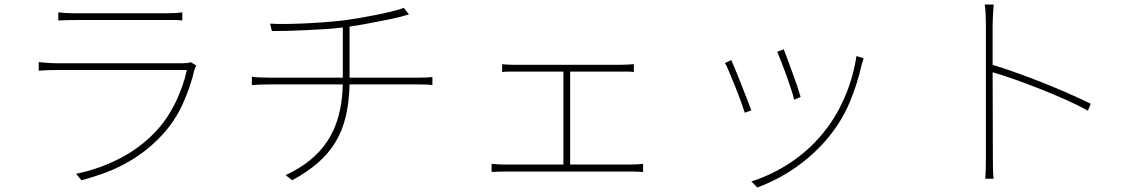

<svg xmlns="http://www.w3.org/2000/svg" viewBox="-20 -777 5040 853"><path d="M852 -486Q850 -481 847.5 -476.5Q845 -472 844 -468Q827 -393 792 -315.5Q757 -238 700 -177Q659 -133 616 -101Q573 -69 528 -45.5Q483 -22 436.5 -5.5Q390 11 342 24L318 -5Q418 -25 511 -72.5Q604 -120 675 -196Q700 -223 722 -256Q744 -289 761 -324.5Q778 -360 790.5 -396Q803 -432 810 -466H231Q197 -466 152 -463V-501Q175 -499 194.5 -497.5Q214 -496 231 -496H790Q800 -496 810.5 -497Q821 -498 827 -501ZM239 -722Q258 -720 274.5 -719Q291 -718 314 -718H717Q740 -718 757 -719Q774 -720 790 -722V-686Q774 -688 756.5 -688Q739 -688 716 -688H314Q293 -688 275.5 -687.5Q258 -687 239 -686Z M1833 -432Q1850 -432 1868 -432.5Q1886 -433 1901 -435V-399Q1888 -401 1869.5 -401.5Q1851 -402 1834 -402H1533Q1531 -322 1516 -259Q1501 -196 1470 -145Q1439 -94 1391.5 -53Q1344 -12 1278 24L1249 1Q1309 -27 1355 -63.5Q1401 -100 1433.5 -148.5Q1466 -197 1483.5 -259.5Q1501 -322 1503 -402H1184Q1132 -402 1099 -399V-436Q1112 -434 1136 -433Q1160 -432 1182 -432H1503V-655Q1463 -650 1421.5 -647.5Q1380 -645 1339 -643Q1298 -641 1259.5 -640Q1221 -639 1188 -639L1180 -672Q1208 -670 1248 -670.5Q1288 -671 1333 -673Q1378 -675 1424.5 -678.5Q1471 -682 1511 -687Q1541 -691 1579.5 -697.5Q1618 -704 1655 -711.5Q1692 -719 1724 -727Q1756 -735 1774 -742L1797 -713Q1789 -711 1780.5 -708.5Q1772 -706 1762 -703Q1743 -698 1716 -692.5Q1689 -687 1658.5 -681Q1628 -675 1595.5 -669Q1563 -663 1533 -659V-432Z M2779 -46Q2808 -46 2837 -49V-13Q2823 -14 2806.5 -14.5Q2790 -15 2779 -15H2225Q2211 -15 2196 -14.5Q2181 -14 2164 -13V-49Q2195 -46 2225 -46H2483V-459H2270Q2262 -459 2244 -459Q2226 -459 2211 -457V-492Q2227 -490 2244 -489.5Q2261 -489 2269 -489H2733Q2752 -489 2767.5 -490Q2783 -491 2796 -492V-457Q2782 -459 2766 -459Q2750 -459 2733 -459H2513V-46Z M3462 -558Q3468 -544 3478.5 -514.5Q3489 -485 3501 -453Q3513 -421 3523 -391Q3533 -361 3537 -346L3508 -334Q3505 -350 3495 -380Q3485 -410 3473.5 -442.5Q3462 -475 3450.5 -504Q3439 -533 3433 -547ZM3817 -518Q3815 -512 3813 -505Q3811 -498 3809 -493Q3789 -403 3754.5 -321.5Q3720 -240 3663 -170Q3628 -127 3589 -92Q3550 -57 3509 -29Q3468 -1 3426.5 20Q3385 41 3345 56L3318 29Q3410 0 3492.5 -55Q3575 -110 3637 -186Q3693 -254 3731.5 -342Q3770 -430 3785 -528ZM3229 -510Q3235 -497 3247 -467.5Q3259 -438 3272.5 -404Q3286 -370 3298.5 -337.5Q3311 -305 3318 -287L3289 -276Q3283 -295 3271 -328Q3259 -361 3245 -395.5Q3231 -430 3219 -458.5Q3207 -487 3201 -497Z M4813 -285Q4771 -309 4715 -334Q4659 -359 4600.5 -382Q4542 -405 4487 -424.5Q4432 -444 4390 -456L4391 -81Q4391 -55 4391.5 -28.5Q4392 -2 4394 17H4357Q4359 -2 4359.5 -28.5Q4360 -55 4360 -81V-669Q4360 -685 4359 -711Q4358 -737 4355 -757H4395Q4394 -747 4393 -735Q4392 -723 4391.5 -710.5Q4391 -698 4390.5 -687Q4390 -676 4390 -669V-489Q4439 -474 4496.5 -453.5Q4554 -433 4612 -410Q4670 -387 4725.5 -362.5Q4781 -338 4826 -316Z"/></svg>

Font: SpoqaHanSansJP-Thin
Style: Regular
Weight: 250
Designer: [Source Han Sans]
Ryoko NISHIZUKA  (kana & ideographs); Paul D. Hunt (Latin, Greek & Cyrillic); Wenlong ZHANG  (bopomofo
Foundry: Spoqa (http://bi.spoqa.com)
Version: Version 1.002.20150607